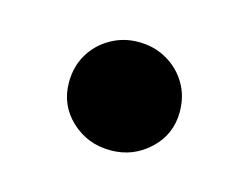

<svg xmlns="http://www.w3.org/2000/svg" viewBox="-40 -354 355 273"><g transform="rotate(15 137.0 -217.5)"><path d="M137.7 -137.7Q103.5 -137.7 79.6 -160.2Q55.7 -182.6 55.7 -215.8Q55.7 -239.3 66.4 -257.3Q77.1 -275.4 95.7 -286.1Q114.3 -296.9 136.7 -296.9Q160.2 -296.9 178.7 -286.1Q197.3 -275.4 208 -257.3Q218.8 -239.3 218.8 -215.8Q218.8 -182.6 194.8 -160.2Q170.9 -137.7 137.7 -137.7Z"/></g></svg>

Font: Crimson Pro SemiBold
Style: Regular
Weight: 600
Designer: Jacques Le Bailly
Foundry: Baron von Fonthausen
Version: Version 1.003